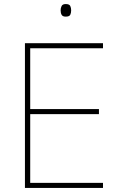

<svg xmlns="http://www.w3.org/2000/svg" viewBox="-20 -927 590 947"><path d="M488 0H103V-714H488V-689H129V-389H468V-364H129V-25H488ZM304 -907Q322 -907 326.5 -897.5Q331 -888 331 -876Q331 -863 326.5 -854Q322 -845 304 -845Q289 -845 284 -854Q279 -863 279 -876Q279 -888 284 -897.5Q289 -907 304 -907Z"/></svg>

Font: Noto Sans Lao Looped Thin
Style: Regular
Weight: 100
Designer: Mark Frömberg, Ben Mitchell
Foundry: The Fontpad Ltd
Version: Version 1.002; ttfautohint (v1.8.4.7-5d5b)